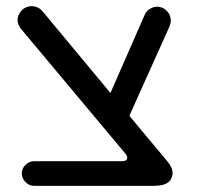

<svg xmlns="http://www.w3.org/2000/svg" viewBox="-20 -603 639 624"><path d="M50.8 -39.1Q50.8 -55.7 63 -67.4Q75.2 -79.1 90.8 -79.1H377Q384.8 -79.1 389.2 -82Q393.6 -85 393.6 -89.8Q393.6 -96.7 387.7 -103.5L46.9 -510.7Q37.1 -525.4 37.1 -537.1Q37.1 -557.6 55.7 -574.2Q69.3 -583 82 -583Q104.5 -583 119.1 -565.4L338.9 -300.8L450.2 -554.7Q458 -571.3 469.7 -575.2Q478.5 -581.1 490.2 -581.1Q515.6 -581.1 530.3 -556.6Q535.2 -543.9 535.2 -536.1Q535.2 -528.3 530.3 -515.6L400.4 -226.6L524.4 -78.1Q541 -58.6 541 -39.1Q541 -33.2 536.1 -21.5Q525.4 1 478.5 1H90.8Q75.2 1 63 -11.2Q50.8 -23.4 50.8 -39.1Z"/></svg>

Font: jf-openhuninn-2.1
Style: Regular
Weight: 400
Designer: [Kosugi Maru]
Designed by MOTOYA      

[Varela Round]
Joe Prince (Latin component); Avraham Cornfeld (Hebrew component)
Foundry: justfont Co., Ltd.
Version: 2.1